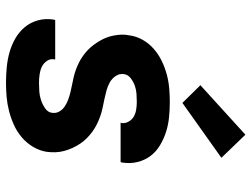

<svg xmlns="http://www.w3.org/2000/svg" viewBox="-119 -711 838 640"><g transform="rotate(90 300.0 -391.0)"><path d="M256 8Q230 8 204 5.5Q178 3 153.5 -4Q129 -11 107.5 -23.5Q86 -36 70.5 -54.5Q55 -73 48 -98Q41 -123 45 -149Q46 -151 46 -153Q46 -155 47 -156H178Q178 -156 178 -155.5Q178 -155 178 -154Q175 -140 183 -128.5Q191 -117 202.5 -111.5Q214 -106 228 -104Q242 -102 256 -102Q270 -102 284.5 -103Q299 -104 313 -108.5Q327 -113 340.5 -122Q354 -131 356 -145Q356 -145 356 -145.5Q356 -146 356 -146Q358 -159 351.5 -170Q345 -181 334.5 -188Q324 -195 311.5 -199.5Q299 -204 286.5 -207Q274 -210 261 -212.5Q248 -215 235.5 -218Q223 -221 211 -225.5Q199 -230 188 -235.5Q177 -241 166.5 -248.5Q156 -256 147 -264.5Q138 -273 130.5 -283Q123 -293 116.5 -304Q110 -315 105.5 -326.5Q101 -338 98.5 -351Q96 -364 95.5 -377Q95 -390 98 -404Q101 -427 113 -448Q125 -469 143.5 -485Q162 -501 184 -511.5Q206 -522 228.5 -528Q251 -534 274 -536Q297 -538 319 -538Q345 -538 370.5 -535.5Q396 -533 419.5 -525.5Q443 -518 464 -505.5Q485 -493 499.5 -474Q514 -455 520 -430.5Q526 -406 522 -381Q522 -379 521.5 -377Q521 -375 520 -374H389Q389 -374 389 -374.5Q389 -375 390 -376Q392 -389 385.5 -400.5Q379 -412 368.5 -418Q358 -424 345 -426Q332 -428 319 -428Q306 -428 292.5 -427Q279 -426 266 -421.5Q253 -417 241 -408Q229 -399 227 -385Q225 -370 233.5 -357.5Q242 -345 254.5 -338Q267 -331 281.5 -327Q296 -323 310.5 -320Q325 -317 339.5 -314Q354 -311 368 -306Q382 -301 395 -294.5Q408 -288 419.5 -279.5Q431 -271 441 -261Q451 -251 459 -239Q467 -227 473 -214Q479 -201 483 -186.5Q487 -172 487.5 -157Q488 -142 486 -127Q482 -103 469 -81.5Q456 -60 437 -44Q418 -28 395.5 -18Q373 -8 349.5 -2Q326 4 302.5 6Q279 8 256 8ZM323 -580 264 -640 429 -790 506 -710Z"/></g></svg>

Font: Iosevka Curly XBdEx
Style: Italic
Weight: 800
Width: 7
Italic angle: -9°
Monospace: yes
Designer: Belleve Invis
Foundry: Belleve Invis
Version: Version 11.1.0; ttfautohint (v1.8.3)